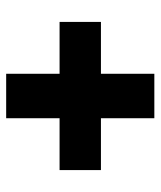

<svg xmlns="http://www.w3.org/2000/svg" viewBox="31 -645 520 622"><g transform="rotate(-90 291.0 -334.0)"><path d="M219 -94V-267H51V-401H219V-574H363V-401H531V-267H363V-94Z"/></g></svg>

Font: Gantari ExtraBold
Style: Regular
Weight: 800
Version: Version 1.000